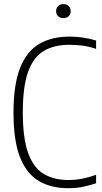

<svg xmlns="http://www.w3.org/2000/svg" viewBox="-20 -932 510 960"><path d="M321 9Q237 9 175.8 -26Q114.5 -61 81 -143.5Q47.5 -226 47.5 -369Q47.5 -509.5 80.8 -593Q114 -676.5 176.8 -712.8Q239.5 -749 328.5 -749Q394.5 -749 460.5 -729.5V-687.5Q424 -700 391.8 -704Q359.5 -708 325.5 -708Q251 -708 199.2 -677.5Q147.5 -647 120.8 -573.5Q94 -500 94 -371Q94 -238.5 121.5 -164.8Q149 -91 200 -61.5Q251 -32 322 -32Q357.5 -32 390 -38.2Q422.5 -44.5 460.5 -58V-16Q431.5 -5.5 396.2 1.8Q361 9 321 9ZM297 -841.5Q281 -841.5 270.8 -850.8Q260.5 -860 260.5 -876Q260.5 -892 270.8 -901.8Q281 -911.5 297 -911.5Q313 -911.5 323.2 -901.8Q333.5 -892 333.5 -876Q333.5 -860 323.2 -850.8Q313 -841.5 297 -841.5Z"/></svg>

Font: Encode Sans Cnd XLt
Style: Regular
Weight: 200
Width: 3
Designer: Multiple Designers
Foundry: Impallari Type
Version: Version 3.002; ttfautohint (v1.8.3) -l 8 -r 50 -G 200 -x 14 